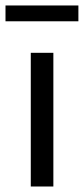

<svg xmlns="http://www.w3.org/2000/svg" viewBox="-30 -678 305 698"><path d="M81.9 0V-486H164V0ZM-10 -600.6V-658.1H255V-600.6Z"/></svg>

Font: SourceSans3VF
Style: Regular
Weight: 200
Designer: Paul D. Hunt
Foundry: Adobe
Version: Version 3.052;hotconv 1.1.0;makeotfexe 2.6.0